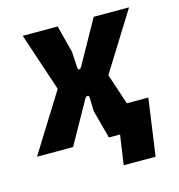

<svg xmlns="http://www.w3.org/2000/svg" viewBox="-114 -597 759 813"><g transform="rotate(-15 266.0 -190.0)"><path d="M-16 0 143 -255 58 -510H211L242 -391L246 -320Q247 -311 252.5 -311Q258 -311 263 -320L369 -510H524L365 -255L410 -120H504L469 130H329L348 0H299L266 -124L264 -184Q264 -194 257 -193.5Q250 -193 245 -184L142 0Z"/></g></svg>

Font: Finlandica
Style: Bold Italic
Weight: 700
Italic angle: -8°
Designer: Niklas Ekholm, Juho Hiilivirta, Jaakko Suomalainen
Foundry: Helsinki Type Studio
Version: Version 1.064; ttfautohint (v1.8.4.7-5d5b)